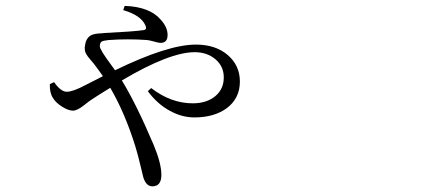

<svg xmlns="http://www.w3.org/2000/svg" viewBox="-20 -578 1540 664"><path d="M506.8 66.4Q485.4 66.4 475.6 35.2Q473.6 28.3 467.8 2.9Q457 -43 448.2 -71.3Q412.1 -187.5 361.3 -274.4Q348.6 -266.6 325.2 -252Q306.6 -240.2 297.9 -234.4Q287.1 -227.5 271.5 -214.8Q247.1 -195.3 232.4 -195.3Q216.8 -195.3 194.8 -209Q172.9 -222.7 163.1 -239.3Q151.4 -256.8 152.3 -287.1L167 -293.9Q190.4 -260.7 210.9 -260.7Q232.4 -260.7 276.4 -284.2L335.9 -314.5Q323.2 -333 304.7 -357.4Q301.8 -361.3 299.8 -363.3Q297.9 -365.2 293.9 -370.1Q281.2 -384.8 277.3 -392.6Q270.5 -406.2 274.4 -422.9Q278.3 -448.2 296.9 -457Q307.6 -461.9 332 -462.9Q338.9 -463.9 341.8 -463.9Q441.4 -468.8 474.6 -473.6Q490.2 -474.6 482.4 -491.2Q466.8 -525.4 406.2 -543L411.1 -557.6Q497.1 -554.7 535.2 -510.7Q559.6 -484.4 559.6 -457Q559.6 -429.7 535.2 -429.7Q528.3 -429.7 511.7 -434.6Q497.1 -438.5 489.3 -439.5Q422.9 -444.3 355.5 -439.5Q337.9 -437.5 332 -434.6Q325.2 -429.7 325.2 -418Q325.2 -406.2 365.2 -352.5Q374 -340.8 377.9 -335Q560.5 -423.8 657.2 -423.8Q725.6 -423.8 767.6 -387.7Q809.6 -351.6 809.6 -295.9Q809.6 -238.3 764.6 -204.1Q720.7 -171.9 652.3 -171.9Q609.4 -171.9 568.4 -194.3Q524.4 -217.8 491.2 -262.7L502.9 -273.4Q571.3 -220.7 646.5 -220.7Q694.3 -220.7 724.1 -245.1Q753.9 -269.5 753.9 -310.5Q753.9 -348.6 725.1 -373Q696.3 -397.5 653.3 -397.5Q566.4 -397.5 401.4 -299.8Q451.2 -218.8 511.7 -76.2Q538.1 -12.7 538.1 26.9Q538.1 66.4 506.8 66.4Z"/></svg>

Font: Bpmf Zihi Box R
Style: R
Weight: 400
Foundry: But Ko
Version: Version 1.320